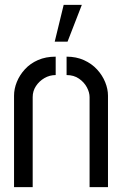

<svg xmlns="http://www.w3.org/2000/svg" viewBox="-20 -773 505 793"><path d="M206 -601 243 -753H318L259 -601ZM38 -378Q38 -406 49.5 -434.5Q61 -463 83 -487Q105 -511 137 -525Q169 -539 210 -539V-463Q185 -463 163.5 -450.5Q142 -438 128.5 -417.5Q115 -397 115 -372V0H38ZM350 -372Q350 -391 339 -412Q328 -433 306.5 -448Q285 -463 255 -463V-539Q295 -539 327 -524.5Q359 -510 381 -486Q403 -462 414.5 -433.5Q426 -405 426 -378V0H350Z"/></svg>

Font: Stick No Bills
Style: Regular
Weight: 400
Version: Version 2.000